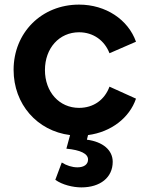

<svg xmlns="http://www.w3.org/2000/svg" viewBox="-20 -576 648 833"><path d="M333 237C415 237 469 194 469 126C469 75 426 39 357 30L362 10C462 -3 542 -65 570 -148L455 -200C434 -143 386 -108 323 -108C237 -108 175 -177 175 -272C175 -367 237 -436 323 -436C385 -436 434 -400 455 -345L570 -395C536 -491 439 -556 323 -556C160 -556 39 -434 39 -273C39 -124 141 -8 284 10L268 69C330 75 362 91 362 116C362 137 345 150 316 150C293 150 268 142 248 129L220 204C250 226 297 237 333 237Z"/></svg>

Font: Mluvka
Style: Bold
Weight: 700
Designer: Modified by Jiří Krblich, Original typeface by Gumpita Rahayu
Foundry: Gumpita Rahayu & Jiří Krblich
Version: Version 2.000;Glyphs 3.1.1 (3134)